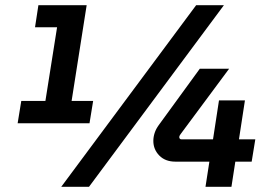

<svg xmlns="http://www.w3.org/2000/svg" viewBox="-20 -720 1057 740"><path d="M48 -245 62 -331H155L200 -615H115L128 -700H314L256 -331H339L325 -245ZM216 0 736 -700H843L323 0ZM772 0 787 -97H656Q617 -97 594 -120.5Q571 -144 571 -177Q571 -192 576 -207.5Q581 -223 592 -238L750 -455H863L676 -203Q674 -200 672.5 -197.5Q671 -195 671 -191Q671 -188 673 -185.5Q675 -183 679 -183H801L824 -333H924L901 -183H964L950 -97H887L872 0Z"/></svg>

Font: MuseoModerno SemiBold
Style: Italic
Weight: 600
Italic angle: -9°
Designer: Pablo Cosgaya, Héctor Gatti, Marcela Romero, and the Authors of The MuseoModerno Project.
Foundry: Omnibus-Type Team
Version: Version 1.003